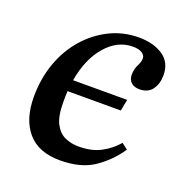

<svg xmlns="http://www.w3.org/2000/svg" viewBox="-97 -565 630 664"><g transform="rotate(20 218.0 -233.5)"><path d="M193 13Q113 13 73 -34Q33 -81 33 -163Q33 -230 53.5 -287.5Q74 -345 111.5 -388Q149 -431 198.5 -455.5Q248 -480 306 -480Q359 -480 394 -456.5Q429 -433 429 -386Q429 -354 413.5 -333Q398 -312 367 -312Q347 -312 336 -322.5Q325 -333 325 -350Q325 -371 333.5 -387.5Q342 -404 342 -416Q342 -427 330.5 -435Q319 -443 296 -443Q240 -443 197.5 -394Q155 -345 141 -263H340L332 -221H136Q135 -210 135 -199V-181Q135 -129 149 -102Q163 -75 186 -64.5Q209 -54 237 -54Q284 -54 317.5 -71.5Q351 -89 376 -118L398 -101Q367 -54 318.5 -20.5Q270 13 193 13Z"/></g></svg>

Font: STIX Two Text Medium
Style: Italic
Weight: 500
Italic angle: -12°
Designer: Ross Mills, John Hudson & Paul Hanslow, Tiro Typeworks Ltd; with prior portions MicroPress Inc. and Coen Hoffman, Elsevi
Foundry: Tiro Typeworks Ltd
Version: Version 2.13 b171